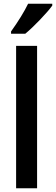

<svg xmlns="http://www.w3.org/2000/svg" viewBox="-20 -1005 299 1025"><path d="M66 0V-760H178V0ZM259 -975Q238 -946 193.5 -899.5Q149 -853 115 -825H39V-837Q99 -921 130 -985H259Z"/></svg>

Font: Noto Sans Display Medium Narrow
Style: Regular
Weight: 500
Width: 4
Designer: Monotype Design team
Foundry: Monotype Imaging Inc.
Version: Version 1.000